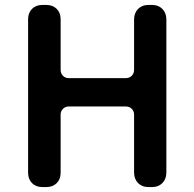

<svg xmlns="http://www.w3.org/2000/svg" viewBox="-20 -759 789 779"><path d="M152 0Q126 0 110 -16Q94 -32 94 -58V-681Q94 -707 110 -723Q126 -739 152 -739H168Q194 -739 210 -723Q226 -707 226 -681V-476Q226 -461 235.5 -451.5Q245 -442 259 -442H490Q505 -442 514.5 -451.5Q524 -461 524 -476V-680Q524 -706 540 -722.5Q556 -739 582 -739H597Q623 -739 639 -722.5Q655 -706 655 -680V-59Q655 -33 639 -16.5Q623 0 597 0H582Q556 0 540 -16.5Q524 -33 524 -59V-294Q524 -308 514.5 -317.5Q505 -327 490 -327H259Q245 -327 235.5 -317.5Q226 -308 226 -294V-58Q226 -32 210 -16Q194 0 168 0Z"/></svg>

Font: Chiron GoRound TC SB
Style: Regular
Weight: 500
Designer: Ryoko NISHIZUKA 西塚涼子 (kana, bopomofo & ideographs); Paul D. Hunt (Latin, Greek & Cyrillic); Sandoll Communications 산돌커뮤니
Foundry: Adobe
Version: Version 1.000;hotconv 1.1.1;makeotfexe 2.6.0